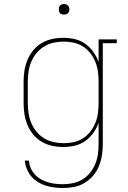

<svg xmlns="http://www.w3.org/2000/svg" viewBox="-20 -727 640 960"><path d="M296 213Q274 213 252.5 210.5Q231 208 210 201.5Q189 195 170 183.5Q151 172 137 155.5Q123 139 114.5 118.5Q106 98 104 76H125Q126 96 134 114Q142 132 155 146Q168 160 185 169.5Q202 179 220.5 184.5Q239 190 258 192Q277 194 296 194Q321 194 346 188.5Q371 183 392.5 170Q414 157 430 137Q446 117 456 93.5Q466 70 469.5 45Q473 20 473 -5V-113Q463 -85 446 -61.5Q429 -38 405.5 -21.5Q382 -5 353.5 1.5Q325 8 296 8Q268 8 240.5 2Q213 -4 189 -18Q165 -32 147 -53.5Q129 -75 118 -101Q107 -127 102.5 -154.5Q98 -182 98 -210V-320Q98 -348 102.5 -375.5Q107 -403 118 -429Q129 -455 147 -476.5Q165 -498 189 -512Q213 -526 240.5 -532Q268 -538 296 -538Q325 -538 353.5 -531.5Q382 -525 405.5 -508.5Q429 -492 446 -468.5Q463 -445 473 -417V-530H564V-511H494V-5Q494 23 489.5 50.5Q485 78 474.5 104Q464 130 445.5 151.5Q427 173 403 187.5Q379 202 351.5 207.5Q324 213 296 213ZM299 -11Q324 -11 349 -16.5Q374 -22 395 -35.5Q416 -49 431.5 -69Q447 -89 456.5 -112Q466 -135 469.5 -160Q473 -185 473 -210V-320Q473 -345 469.5 -370Q466 -395 456.5 -418Q447 -441 431.5 -461Q416 -481 395 -494.5Q374 -508 349 -513.5Q324 -519 299 -519Q274 -519 248.5 -513.5Q223 -508 201.5 -495Q180 -482 163.5 -462.5Q147 -443 137 -419.5Q127 -396 123 -370.5Q119 -345 119 -320V-210Q119 -185 123 -159.5Q127 -134 137 -110.5Q147 -87 163.5 -67.5Q180 -48 201.5 -35Q223 -22 248.5 -16.5Q274 -11 299 -11ZM300 -654Q295 -654 289.5 -655.5Q284 -657 280.5 -660.5Q277 -664 275.5 -669.5Q274 -675 274 -680Q274 -685 275.5 -690.5Q277 -696 280.5 -699.5Q284 -703 289.5 -705Q295 -707 300 -707Q305 -707 310.5 -705Q316 -703 319.5 -699.5Q323 -696 325 -690.5Q327 -685 327 -680Q327 -675 325 -669.5Q323 -664 319.5 -660.5Q316 -657 310.5 -655.5Q305 -654 300 -654Z"/></svg>

Font: Iosevka Slab Thin Extended
Style: Regular
Weight: 100
Width: 7
Monospace: yes
Designer: Belleve Invis
Foundry: Belleve Invis
Version: Version 11.1.1; ttfautohint (v1.8.3)